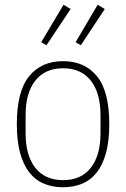

<svg xmlns="http://www.w3.org/2000/svg" viewBox="-20 -778 532 810"><path d="M246 12Q201 12 164.5 -3.5Q128 -19 103 -51.5Q78 -84 64.5 -134Q51 -184 51 -254Q51 -393 103 -456.5Q155 -520 246 -520Q337 -520 389 -456.5Q441 -393 441 -254Q441 -184 427.5 -134Q414 -84 389 -51.5Q364 -19 327.5 -3.5Q291 12 246 12ZM246 -18Q322 -18 363 -70Q404 -122 404 -216V-292Q404 -386 363 -438Q322 -490 246 -490Q170 -490 129 -438Q88 -386 88 -292V-216Q88 -122 129 -70Q170 -18 246 -18ZM176 -587 154 -600 248 -758 278 -740ZM321 -587 299 -600 392 -758 422 -740Z"/></svg>

Font: IBM Plex Sans Cond ExtLt
Style: Regular
Weight: 200
Width: 3
Designer: Mike Abbink, Paul van der Laan, Pieter van Rosmalen
Foundry: Bold Monday
Version: Version 1.3